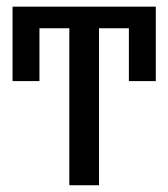

<svg xmlns="http://www.w3.org/2000/svg" viewBox="-20 -548 498 568"><path d="M17.1 -308.1H96.7V-464.4H185.1V0H272.9V-464.4H361.3V-308.1H440.9V-528.3H17.1Z"/></svg>

Font: Arimo
Style: Regular
Weight: 400
Designer: Steve Matteson
Foundry: Monotype Imaging Inc.
Version: Version 1.32